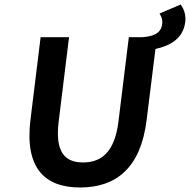

<svg xmlns="http://www.w3.org/2000/svg" viewBox="-20 -819 842 851"><path d="M551 -654 505 -280C488 -142 427 -99 348 -99C270 -99 223 -142 240 -280L286 -654H160L115 -288C89 -74 178 12 335 12C494 12 604 -74 630 -288L669 -602C735 -616 792 -649 801 -721C805 -751 796 -777 783 -796L781 -799L687 -759L690 -754C697 -742 701 -729 699 -713C694 -669 656 -657 608 -654Z"/></svg>

Font: Falling Sky
Style: MedObl
Weight: 500
Designer: Paul D. Hunt
Foundry: Adobe Systems Incorporated
Version: Version 1.02